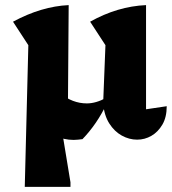

<svg xmlns="http://www.w3.org/2000/svg" viewBox="-20 -537 675 752"><path d="M552 -109 633 -121Q633 -78 616 -49Q599 -20 573 -5Q547 10 517 10Q486 10 457 -6Q428 -22 408 -53.5Q388 -85 384 -132L393 -360L333 -452Q440 -512 552 -517ZM77 195 91 -360 31 -452Q142 -512 249 -517L246 -110L217 -60L256 177V195ZM303 8Q294 9 285.5 10Q277 11 269 11Q190 11 139 -55L215 -172Q264 -132 320 -132Q356 -132 396 -154L399 -133Q379 -91 355 -56Q331 -21 303 8Z"/></svg>

Font: Piazzolla Thin Black
Style: Regular
Weight: 900
Version: Version 2.005